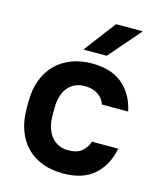

<svg xmlns="http://www.w3.org/2000/svg" viewBox="-109 -788 723 874"><g transform="rotate(15 252.5 -350.5)"><path d="M270 9Q216 9 172.5 -7.5Q129 -24 98.5 -55.5Q68 -87 51.5 -132Q35 -177 35 -234V-266Q35 -322 51.5 -367Q68 -412 99 -443.5Q130 -475 173.5 -492Q217 -509 270 -509Q365 -509 417.5 -462Q470 -415 485 -340H361Q353 -367 328 -384Q303 -401 265 -401Q243 -401 223.5 -393.5Q204 -386 189 -369.5Q174 -353 165.5 -327.5Q157 -302 157 -266V-234Q157 -199 166 -173.5Q175 -148 190 -131.5Q205 -115 224.5 -107Q244 -99 265 -99Q308 -99 330.5 -118Q353 -137 361 -165H485Q470 -86 417.5 -38.5Q365 9 270 9ZM329 -710H455L325 -560H215Z"/></g></svg>

Font: Retni Sans
Style: Bold
Weight: 700
Designer: Vitaly Kuzmin
Foundry: ParaType Ltd.
Version: Version 1.00;March 2, 2019;FontCreator 11.5.0.2425 64-bit; t